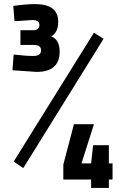

<svg xmlns="http://www.w3.org/2000/svg" viewBox="-20 -820 596 940"><path d="M151 -800Q265 -800 265 -714Q265 -661 231 -642Q272 -626 272 -567Q272 -468 159 -468L41 -476L47 -553Q106 -546 143.5 -546Q181 -546 181 -574Q181 -600 146 -600H80V-672H145Q157 -672 165 -679Q173 -686 173 -698Q173 -722 138 -722L51 -716L45 -791Q110 -800 151 -800ZM47 -29 440 -660 487 -630 94 3ZM426 100V59H290V-14L342 -212H440L379 -20H426L436 -109H513V-20H531V59H513V100Z"/></svg>

Font: TitilliumWeb-SemiBold
Style: SemiBold
Weight: 600
Version: Version 1.001;PS 57.000;hotconv 1.0.70;makeotf.lib2.5.55311